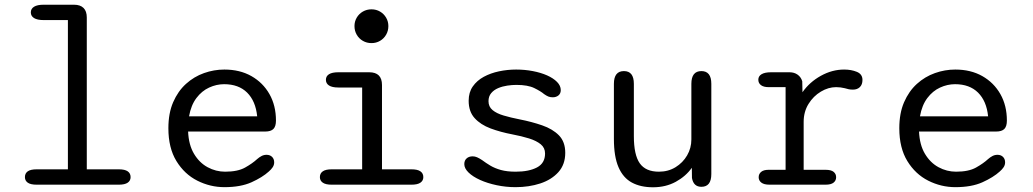

<svg xmlns="http://www.w3.org/2000/svg" viewBox="-20 -782 4373 813"><path d="M135 0Q109.5 0 97.5 -8.5Q85.5 -17 85.5 -32Q85.5 -48 97.5 -56.5Q109.5 -65 135 -65H267.5V-697H164.5Q138 -697 124.2 -705.5Q110.5 -714 110.5 -729.5Q110.5 -745 124.2 -753.5Q138 -762 164.5 -762H293.5Q320 -762 333.8 -748.2Q347.5 -734.5 347.5 -708V-65H483.5Q508.5 -65 520.8 -56.5Q533 -48 533 -32Q533 -17 520.8 -8.5Q508.5 0 483.5 0Z M930.5 10.5Q870 10.5 815.5 -17Q761 -44.5 727 -100Q693 -155.5 693 -239Q693 -302.5 713.2 -349.2Q733.5 -396 767.5 -426.8Q801.5 -457.5 843.8 -472.5Q886 -487.5 930 -487.5Q995.5 -487.5 1044.5 -459.8Q1093.5 -432 1121 -383.5Q1148.5 -335 1148.5 -271.5Q1148.5 -247 1137.8 -236Q1127 -225 1102.5 -225H776.5Q779 -168.5 801.5 -130.8Q824 -93 859 -74Q894 -55 933.5 -55Q986.5 -55 1017.8 -72.5Q1049 -90 1069 -108.5Q1078 -116.5 1087.8 -121.5Q1097.5 -126.5 1108.5 -126.5Q1123 -126.5 1132 -117.8Q1141 -109 1141 -94.5Q1141 -83.5 1134.8 -74Q1128.5 -64.5 1118 -55.5Q1091 -31 1045 -10.2Q999 10.5 930.5 10.5ZM780.5 -289.5H1069Q1062.5 -354 1026.5 -389.8Q990.5 -425.5 929 -425.5Q896.5 -425.5 865.5 -411.2Q834.5 -397 811.8 -367Q789 -337 780.5 -289.5Z M1384 -65H1513.5V-411.5H1412.5Q1386.5 -411.5 1373.2 -420Q1360 -428.5 1360 -444Q1360 -459.5 1373.2 -467.8Q1386.5 -476 1412.5 -476H1543.5Q1597.5 -476 1597.5 -422V-65H1722.5Q1748 -65 1760.2 -56.5Q1772.5 -48 1772.5 -32Q1772.5 -17 1760.2 -8.5Q1748 0 1722.5 0H1384Q1359 0 1346.8 -8.5Q1334.5 -17 1334.5 -32Q1334.5 -48 1346.8 -56.5Q1359 -65 1384 -65ZM1481 -671.5Q1481 -691 1490.5 -707.2Q1500 -723.5 1516.5 -733Q1533 -742.5 1553 -742.5Q1573 -742.5 1589.2 -733Q1605.5 -723.5 1615 -707.2Q1624.5 -691 1624.5 -671.5Q1624.5 -651.5 1615 -635Q1605.5 -618.5 1589.2 -609Q1573 -599.5 1553 -599.5Q1533 -599.5 1516.5 -609Q1500 -618.5 1490.5 -635Q1481 -651.5 1481 -671.5Z M2163 10.5Q2122 10.5 2083 2.2Q2044 -6 2013 -20Q1982 -34 1964 -51.5Q1946 -69 1946 -87Q1946 -102.5 1955.8 -111.2Q1965.5 -120 1981.5 -120Q1991 -120 2000.2 -116Q2009.5 -112 2021.5 -104Q2037.5 -92 2056.2 -80.8Q2075 -69.5 2101 -62.2Q2127 -55 2163.5 -55Q2219.5 -55 2253.8 -73Q2288 -91 2288 -132Q2288 -156 2269.8 -171Q2251.5 -186 2220.2 -195.8Q2189 -205.5 2149.5 -213Q2099.5 -222.5 2057.2 -238.2Q2015 -254 1989.8 -281.8Q1964.5 -309.5 1964.5 -355.5Q1964.5 -391 1982 -416Q1999.5 -441 2028.5 -456.8Q2057.5 -472.5 2093.2 -480Q2129 -487.5 2165.5 -487.5Q2202 -487.5 2236 -481Q2270 -474.5 2296.5 -462.8Q2323 -451 2338.8 -435Q2354.5 -419 2354.5 -400.5Q2354.5 -386 2344.8 -378Q2335 -370 2320.5 -370Q2310 -370 2302 -373.2Q2294 -376.5 2284 -383.5Q2270 -395.5 2242.5 -409Q2215 -422.5 2166.5 -422.5Q2148.5 -422.5 2128 -419.5Q2107.5 -416.5 2089.2 -408.8Q2071 -401 2059.8 -387.5Q2048.5 -374 2048.5 -353.5Q2048.5 -330 2065.8 -315.8Q2083 -301.5 2112.8 -292.8Q2142.5 -284 2180.5 -276.5Q2231.5 -266.5 2275.8 -251.2Q2320 -236 2346.8 -208.8Q2373.5 -181.5 2373.5 -135Q2373.5 -85.5 2344.5 -53.2Q2315.5 -21 2267.8 -5.2Q2220 10.5 2163 10.5Z M2622 -481Q2664 -481 2664 -427V-205.5Q2664 -126 2689 -90.5Q2714 -55 2770 -55Q2809.5 -55 2840.5 -74Q2871.5 -93 2889.5 -124Q2907.5 -155 2907.5 -191.5V-427Q2907.5 -481 2950 -481Q2992 -481 2992 -427V-45Q2992 9 2950 9Q2916.5 9 2910 -28.5L2909.5 -71.5Q2884 -35.5 2841.5 -12.2Q2799 11 2745 11Q2692.5 11 2655.5 -9Q2618.5 -29 2599 -74Q2579.5 -119 2579.5 -193.5V-427Q2579.5 -481 2622 -481Z M3383 -63H3476Q3499.5 -63 3510 -54.2Q3520.5 -45.5 3520.5 -31.5Q3520.5 -17.5 3509.8 -8.8Q3499 0 3476 0H3238.5Q3215 0 3203.8 -8.8Q3192.5 -17.5 3192.5 -31.5Q3192.5 -45.5 3203 -54.2Q3213.5 -63 3234.5 -63H3306.5V-413H3234.5Q3213.5 -413 3202.2 -421.5Q3191 -430 3191 -444.5Q3191 -459.5 3204.8 -467.8Q3218.5 -476 3245 -476H3323Q3343 -476 3357.2 -466Q3371.5 -456 3377 -438L3378 -391.5Q3408 -434.5 3455.8 -461Q3503.5 -487.5 3554.5 -487.5Q3584.5 -487.5 3608.2 -477.8Q3632 -468 3632 -443.5Q3632 -424 3621 -413.2Q3610 -402.5 3591.5 -402.5Q3581.5 -402.5 3573.5 -404.2Q3565.5 -406 3557 -408.5Q3548.5 -410.5 3539.2 -411.8Q3530 -413 3520.5 -413Q3487.5 -413 3455.8 -394Q3424 -375 3403.5 -341.8Q3383 -308.5 3383 -266Z M4025.5 10.5Q3965 10.5 3910.5 -17Q3856 -44.5 3822 -100Q3788 -155.5 3788 -239Q3788 -302.5 3808.2 -349.2Q3828.5 -396 3862.5 -426.8Q3896.5 -457.5 3938.8 -472.5Q3981 -487.5 4025 -487.5Q4090.5 -487.5 4139.5 -459.8Q4188.5 -432 4216 -383.5Q4243.5 -335 4243.5 -271.5Q4243.5 -247 4232.8 -236Q4222 -225 4197.5 -225H3871.5Q3874 -168.5 3896.5 -130.8Q3919 -93 3954 -74Q3989 -55 4028.5 -55Q4081.5 -55 4112.8 -72.5Q4144 -90 4164 -108.5Q4173 -116.5 4182.8 -121.5Q4192.5 -126.5 4203.5 -126.5Q4218 -126.5 4227 -117.8Q4236 -109 4236 -94.5Q4236 -83.5 4229.8 -74Q4223.5 -64.5 4213 -55.5Q4186 -31 4140 -10.2Q4094 10.5 4025.5 10.5ZM3875.5 -289.5H4164Q4157.5 -354 4121.5 -389.8Q4085.5 -425.5 4024 -425.5Q3991.5 -425.5 3960.5 -411.2Q3929.5 -397 3906.8 -367Q3884 -337 3875.5 -289.5Z"/></svg>

Font: Sono Monospace
Style: Regular
Weight: 400
Designer: Tyler Finck
Foundry: Tyler Finck
Version: Version 2.112